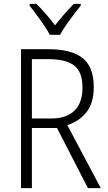

<svg xmlns="http://www.w3.org/2000/svg" viewBox="-20 -967 556 987"><path d="M228 -663Q319 -663 361.5 -630Q404 -597 404 -517Q404 -437 362 -397.5Q320 -358 246 -358H144V-663ZM231 -714H88V0H144V-309H273L432 0H498L326 -324Q389 -344 425.5 -391.5Q462 -439 462 -519Q462 -624 404 -669Q346 -714 231 -714ZM395 -947H359Q306 -892 263 -837Q241 -866 215.5 -895.5Q190 -925 167 -947H132V-938Q156 -908 187 -865Q218 -822 236 -788H289Q307 -822 338.5 -864.5Q370 -907 395 -938Z"/></svg>

Font: Noto Sans UI SemiCondensed Light
Style: Regular
Weight: 300
Width: 4
Designer: Monotype Design Team
Foundry: Monotype Imaging Inc.
Version: Version 1.901